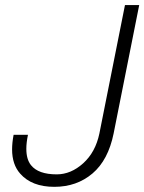

<svg xmlns="http://www.w3.org/2000/svg" viewBox="-20 -731 572 762"><path d="M195.5 10.5Q106 10.5 60 -42Q28 -78 28 -138Q28 -164.5 34 -196H91Q84.5 -165 84.5 -140.5Q84.5 -98.5 103 -75.5Q132 -39 205 -39Q261.5 -39 310.2 -83Q359 -127 374.5 -201.5L476 -711H532.5L431 -201.5Q409.5 -95.5 347 -42.5Q284.5 10.5 195.5 10.5Z"/></svg>

Font: Roberto Sans Light
Style: Italic
Weight: 300
Italic angle: -11°
Designer: Google
Version: Version 1.00;June 11, 2020;FontCreator 12.0.0.2522 64-bit; t